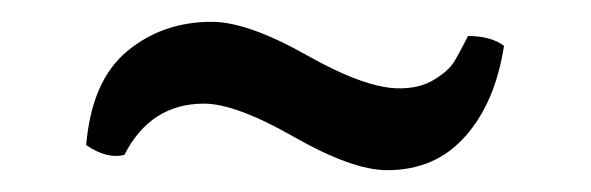

<svg xmlns="http://www.w3.org/2000/svg" viewBox="-20 -428 542 176"><path d="M442 -386Q434 -334 406.5 -303Q379 -272 335 -272Q303 -272 249.5 -302.5Q196 -333 167 -333Q118 -333 94 -286Q78 -282 59 -295Q64 -354 96.5 -381Q129 -408 174 -408Q207 -408 261 -377.5Q315 -347 346 -347Q365 -347 378 -355Q391 -363 396 -371Q401 -379 409 -395Q430 -395 442 -386Z"/></svg>

Font: Arima Koshi Bold
Style: Regular
Weight: 700
Designer: Joana Correia and Natanael Gama
Foundry: NDISCOVER
Version: Version 1.019;PS 001.019;hotconv 1.0.88;makeotf.lib2.5.64775